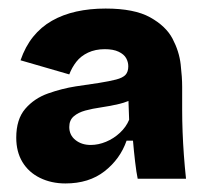

<svg xmlns="http://www.w3.org/2000/svg" viewBox="-20 -692 478 449"><path d="M133 -263Q100 -263 73.5 -276Q47 -289 32.5 -313Q18 -337 18 -370Q18 -413 39 -437.5Q60 -462 92.5 -473.5Q125 -485 157 -490Q189 -495 211 -498Q236 -502 251.5 -506Q267 -510 273.5 -517Q280 -524 280 -537Q280 -547 275 -556Q270 -565 257.5 -571Q245 -577 225 -577Q203 -577 186 -569Q169 -561 158.5 -547.5Q148 -534 142 -518L28 -551Q39 -583 57.5 -606Q76 -629 101.5 -643.5Q127 -658 158.5 -665Q190 -672 227 -672Q294 -672 331 -651.5Q368 -631 383.5 -601.5Q399 -572 402.5 -541.5Q406 -511 406 -489V-435Q406 -410 407 -383.5Q408 -357 410 -329.5Q412 -302 415 -274H302Q299 -288 296 -313.5Q293 -339 291 -363H276Q261 -320 224.5 -291.5Q188 -263 133 -263ZM192 -353Q210 -353 228 -360.5Q246 -368 260.5 -381.5Q275 -395 282 -412L280 -467L296 -464Q280 -454 259 -449Q238 -444 217 -441Q196 -438 179.5 -433.5Q163 -429 152.5 -420Q142 -411 142 -395Q142 -376 156.5 -364.5Q171 -353 192 -353Z"/></svg>

Font: Bricolage Grotesque 96pt ExtraBold ExtraBold
Style: Regular
Weight: 800
Version: Version 1.001;gftools[0.9.33.dev8+g029e19f]